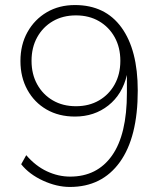

<svg xmlns="http://www.w3.org/2000/svg" viewBox="-20 -733 640 761"><path d="M257 8Q205 8 150.5 -17Q96 -42 64 -82L84 -118Q121 -75 166 -54Q211 -33 258 -33Q365 -33 424 -116.5Q483 -200 483 -365V-436Q465 -359 409.5 -315Q354 -271 277 -271Q213 -271 164.5 -299Q116 -327 88.5 -377Q61 -427 61 -491Q61 -556 89 -606Q117 -656 165.5 -684.5Q214 -713 277 -713Q397 -713 461.5 -624Q526 -535 526 -374Q526 -189 455 -90.5Q384 8 257 8ZM281 -312Q333 -312 372.5 -335Q412 -358 434.5 -398.5Q457 -439 457 -492Q457 -545 434.5 -585.5Q412 -626 372.5 -649Q333 -672 281 -672Q229 -672 189.5 -649Q150 -626 127.5 -585.5Q105 -545 105 -492Q105 -439 127.5 -398.5Q150 -358 189.5 -335Q229 -312 281 -312Z"/></svg>

Font: Nunito Sans ExtraLight
Style: Regular
Weight: 200
Designer: Vernon Adams
Foundry: Vernon Adams
Version: Version 3.006; ttfautohint (v1.8.3)